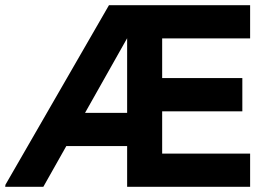

<svg xmlns="http://www.w3.org/2000/svg" viewBox="-40 -720 1024 740"><path d="M-20 0 -19 -8 380 -700H514L510 -679L127 0ZM144 -157 174 -285H535V-157ZM450 0V-700H585V0ZM519 0V-128H924V0ZM519 -291V-419H894V-291ZM519 -572V-700H924V-572Z"/></svg>

Font: Fustat ExtraBold
Style: Regular
Weight: 800
Designer: Mohamed Gaber, Khaled Hosny, Laura Garcia Mut
Foundry: Kief Type Foundry, Alif Type Foundry, Hard Type Foundry
Version: Version 1.007